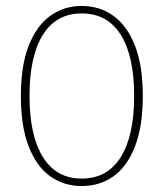

<svg xmlns="http://www.w3.org/2000/svg" viewBox="-20 -614 549 644"><path d="M254 10Q194 10 148 -23Q102 -56 76 -123.5Q50 -191 50 -292Q50 -393 76 -460Q102 -527 148 -560.5Q194 -594 254 -594Q315 -594 361 -560.5Q407 -527 433 -460Q459 -393 459 -292Q459 -191 433 -123.5Q407 -56 361 -23Q315 10 254 10ZM254 -15Q340 -15 385 -87Q430 -159 430 -292Q430 -426 385 -497.5Q340 -569 254 -569Q169 -569 124 -497.5Q79 -426 79 -292Q79 -159 124 -87Q169 -15 254 -15Z"/></svg>

Font: Rokkitt Thin
Style: Regular
Weight: 250
Version: Version 3.103